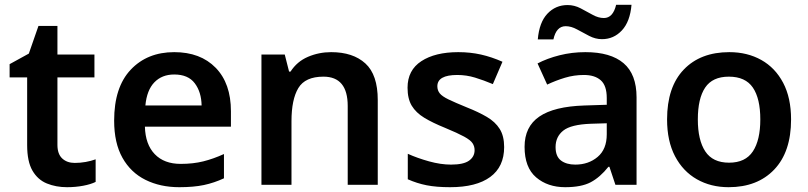

<svg xmlns="http://www.w3.org/2000/svg" viewBox="-20 -769 3361 799"><path d="M291 -91Q314 -91 336.5 -95Q359 -99 378 -106V-12Q358 -2 326 4Q294 10 259 10Q213 10 175 -5.5Q137 -21 115 -59Q93 -97 93 -165V-447H20V-502L100 -546L140 -661H219V-542H373V-447H219V-166Q219 -128 239 -109.5Q259 -91 291 -91Z M705 -552Q814 -552 877.5 -487Q941 -422 941 -306V-242H583Q585 -168 624 -127.5Q663 -87 732 -87Q784 -87 826 -97.5Q868 -108 912 -128V-27Q871 -8 828.5 1Q786 10 726 10Q647 10 585.5 -20.5Q524 -51 489.5 -112.5Q455 -174 455 -267Q455 -406 524 -479Q593 -552 705 -552ZM705 -459Q654 -459 622.5 -426.5Q591 -394 585 -330H819Q818 -386 790.5 -422.5Q763 -459 705 -459Z M1358 -552Q1449 -552 1500.5 -505Q1552 -458 1552 -353V0H1427V-328Q1427 -450 1326 -450Q1250 -450 1221.5 -402.5Q1193 -355 1193 -265V0H1068V-542H1165L1183 -471H1189Q1216 -513 1261.5 -532.5Q1307 -552 1358 -552Z M2078 -157Q2078 -75 2020 -32.5Q1962 10 1853 10Q1796 10 1755.5 2Q1715 -6 1677 -23V-129Q1717 -111 1765.5 -97.5Q1814 -84 1857 -84Q1909 -84 1932 -100.5Q1955 -117 1955 -144Q1955 -160 1946.5 -173Q1938 -186 1911.5 -200.5Q1885 -215 1832 -237Q1780 -258 1745.5 -279Q1711 -300 1693.5 -329Q1676 -358 1676 -404Q1676 -477 1733.5 -514.5Q1791 -552 1887 -552Q1937 -552 1981.5 -542Q2026 -532 2071 -512L2031 -419Q1993 -435 1957 -446Q1921 -457 1883 -457Q1800 -457 1800 -410Q1800 -393 1810 -380.5Q1820 -368 1847 -355Q1874 -342 1923 -322Q1971 -303 2006 -282.5Q2041 -262 2059.5 -232.5Q2078 -203 2078 -157Z M2416 -552Q2521 -552 2575 -506Q2629 -460 2629 -364V0H2541L2516 -75H2512Q2477 -31 2438 -10.5Q2399 10 2332 10Q2259 10 2211 -31Q2163 -72 2163 -158Q2163 -242 2224.5 -284Q2286 -326 2412 -330L2505 -333V-361Q2505 -413 2480 -435Q2455 -457 2410 -457Q2369 -457 2331 -445.5Q2293 -434 2257 -417L2217 -505Q2257 -526 2308.5 -539Q2360 -552 2416 -552ZM2439 -254Q2356 -251 2324 -225.5Q2292 -200 2292 -157Q2292 -118 2314.5 -101Q2337 -84 2374 -84Q2429 -84 2467 -116Q2505 -148 2505 -210V-256ZM2218 -605Q2224 -676 2258 -712Q2292 -748 2342 -748Q2370 -748 2396 -734.5Q2422 -721 2446 -707.5Q2470 -694 2493 -694Q2531 -694 2544 -749H2608Q2602 -679 2568 -642.5Q2534 -606 2485 -606Q2458 -606 2432 -619.5Q2406 -633 2381.5 -646.5Q2357 -660 2334 -660Q2295 -660 2283 -605Z M3272 -272Q3272 -137 3202 -63.5Q3132 10 3012 10Q2938 10 2880 -23Q2822 -56 2789 -119Q2756 -182 2756 -272Q2756 -407 2825.5 -479.5Q2895 -552 3015 -552Q3090 -552 3148 -519.5Q3206 -487 3239 -424.5Q3272 -362 3272 -272ZM2884 -272Q2884 -186 2915 -139Q2946 -92 3014 -92Q3082 -92 3113 -139Q3144 -186 3144 -272Q3144 -359 3113 -404.5Q3082 -450 3013 -450Q2945 -450 2914.5 -404.5Q2884 -359 2884 -272Z"/></svg>

Font: Noto Sans Medefaidrin SemiBold
Style: Regular
Weight: 600
Designer: Dalton Maag Ltd
Foundry: Dalton Maag Ltd
Version: Version 1.002; ttfautohint (v1.8.4.7-5d5b)